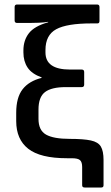

<svg xmlns="http://www.w3.org/2000/svg" viewBox="-20 -703 495 853"><path d="M356 130Q345 130 345 120V39Q345 17 335.5 8.5Q326 0 299 0H278Q159 0 105.5 -42Q52 -84 52 -165V-202Q52 -270 80.5 -306.5Q109 -343 165 -357V-359Q121 -375 102.5 -403Q84 -431 84 -470V-479Q84 -524 108.5 -555.5Q133 -587 194 -604V-606Q175 -603 152.5 -602Q130 -601 110 -601H56Q45 -601 45 -612V-672Q45 -683 56 -683H411Q422 -683 422 -672V-610Q422 -599 413 -599H387Q277 -599 229.5 -573Q182 -547 182 -481V-470Q182 -394 291 -394H343Q354 -394 354 -383V-327Q354 -316 343 -316H272Q209 -316 180 -294Q151 -272 151 -216V-175Q151 -124 184.5 -105Q218 -86 290 -86Q351 -86 383.5 -79Q416 -72 428 -52Q440 -32 440 8V120Q440 130 430 130Z"/></svg>

Font: Sofia Sans SemiBold
Style: Regular
Weight: 600
Designer: Botio Nikoltchev, Ani Petrova
Foundry: lettersoup
Version: Version 4.101; ttfautohint (v1.8.4.7-5d5b)